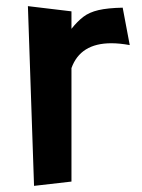

<svg xmlns="http://www.w3.org/2000/svg" viewBox="-20 -592 462 626"><path d="M91 14 71 -572 213 -555V-498Q232 -522 251.5 -537Q271 -552 301 -559Q331 -566 380 -567L403 -445Q370 -451 343 -451Q242 -451 213 -370V0Z"/></svg>

Font: RocknRoll One
Style: Regular
Weight: 400
Designer: Fontworks Inc.
Foundry: Fontworks Inc.
Version: Version 1.100